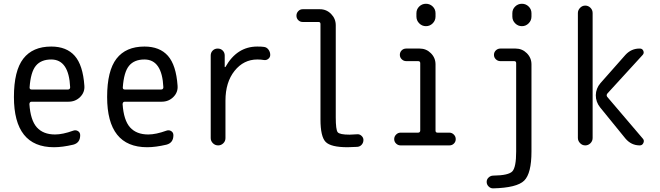

<svg xmlns="http://www.w3.org/2000/svg" viewBox="-20 -780 3540 1030"><path d="M254.9 -460.9Q200.2 -460.9 172.4 -427.2Q144.5 -393.6 138.7 -310.5Q138.7 -299.8 149.4 -299.8H344.7Q355.5 -299.8 356.4 -311.5Q349.6 -460.9 254.9 -460.9ZM269.5 9.8Q54.7 9.8 54.7 -259.8Q54.7 -400.4 105 -465.3Q155.3 -530.3 254.9 -530.3Q336.9 -530.3 380.9 -480.5Q424.8 -430.7 432.6 -320.3Q435.5 -285.2 410.2 -259.8Q384.8 -234.4 347.7 -234.4H149.4Q138.7 -234.4 137.7 -221.7Q143.6 -134.8 177.7 -96.7Q211.9 -58.6 275.4 -58.6Q316.4 -58.6 373 -79.1Q386.7 -84 398.4 -76.7Q410.2 -69.3 410.2 -54.7Q410.2 -13.7 373 -3.9Q314.5 9.8 269.5 9.8Z M754.9 -460.9Q700.2 -460.9 672.4 -427.2Q644.5 -393.6 638.7 -310.5Q638.7 -299.8 649.4 -299.8H844.7Q855.5 -299.8 856.4 -311.5Q849.6 -460.9 754.9 -460.9ZM769.5 9.8Q554.7 9.8 554.7 -259.8Q554.7 -400.4 605 -465.3Q655.3 -530.3 754.9 -530.3Q836.9 -530.3 880.9 -480.5Q924.8 -430.7 932.6 -320.3Q935.5 -285.2 910.2 -259.8Q884.8 -234.4 847.7 -234.4H649.4Q638.7 -234.4 637.7 -221.7Q643.6 -134.8 677.7 -96.7Q711.9 -58.6 775.4 -58.6Q816.4 -58.6 873 -79.1Q886.7 -84 898.4 -76.7Q910.2 -69.3 910.2 -54.7Q910.2 -13.7 873 -3.9Q814.5 9.8 769.5 9.8Z M1150.4 0Q1133.8 0 1122.1 -11.7Q1110.4 -23.4 1110.4 -39.1V-482.4Q1110.4 -498 1121.1 -508.8Q1131.8 -519.5 1147.9 -519.5Q1164.1 -519.5 1174.8 -508.8Q1185.5 -498 1185.5 -482.4V-420.9Q1185.5 -419.9 1186.5 -419.9Q1188.5 -419.9 1189.5 -420.9Q1251 -530.3 1360.4 -530.3Q1384.8 -530.3 1396.5 -528.3Q1411.1 -526.4 1420.4 -513.7Q1429.7 -501 1429.7 -485.4Q1429.7 -472.7 1419.4 -464.4Q1409.2 -456.1 1396.5 -458Q1378.9 -460.9 1360.4 -460.9Q1287.1 -460.9 1238.3 -399.9Q1189.5 -338.9 1189.5 -240.2V-39.1Q1189.5 -22.5 1177.7 -11.2Q1166 0 1150.4 0Z M1603.5 -662.1Q1589.8 -662.1 1580.1 -671.9Q1570.3 -681.6 1570.3 -695.8Q1570.3 -710 1580.1 -720.2Q1589.8 -730.5 1603.5 -730.5H1696.3Q1731.4 -730.5 1756.3 -705.1Q1781.2 -679.7 1781.2 -644.5V-150.4Q1781.2 -84 1791.5 -70.8Q1801.8 -57.6 1855.5 -57.6Q1867.2 -57.6 1894.5 -59.6Q1908.2 -61.5 1918.9 -51.8Q1929.7 -42 1929.7 -29.3Q1929.7 -14.6 1920.4 -3.9Q1911.1 6.8 1896.5 7.8Q1862.3 9.8 1844.7 9.8Q1754.9 9.8 1727.1 -18.6Q1699.2 -46.9 1699.2 -139.6V-651.4Q1699.2 -662.1 1688.5 -662.1Z M2128.9 0Q2115.2 0 2105 -9.8Q2094.7 -19.5 2094.7 -33.7Q2094.7 -47.9 2105 -58.1Q2115.2 -68.4 2128.9 -68.4H2222.7Q2233.4 -68.4 2234.4 -79.1V-441.4Q2234.4 -452.1 2222.7 -452.1H2159.2Q2145.5 -452.1 2135.3 -461.9Q2125 -471.7 2125 -485.8Q2125 -500 2134.8 -509.8Q2144.5 -519.5 2159.2 -519.5H2231.4Q2266.6 -519.5 2291.5 -494.6Q2316.4 -469.7 2316.4 -434.6V-79.1Q2316.4 -68.4 2327.1 -68.4H2390.6Q2404.3 -68.4 2414.6 -58.1Q2424.8 -47.9 2424.8 -33.7Q2424.8 -19.5 2415 -9.8Q2405.3 0 2390.6 0ZM2213.9 -709Q2213.9 -730.5 2229 -745.1Q2244.1 -759.8 2265.1 -759.8Q2286.1 -759.8 2301.3 -745.1Q2316.4 -730.5 2316.4 -709V-691.4Q2316.4 -669.9 2301.3 -654.8Q2286.1 -639.6 2265.1 -639.6Q2244.1 -639.6 2229 -654.8Q2213.9 -669.9 2213.9 -691.4Z M2625 230.5Q2611.3 230.5 2601.1 220.2Q2590.8 210 2590.8 195.8Q2590.8 181.6 2601.6 171.9Q2612.3 162.1 2626 162.1Q2709 161.1 2729 138.7Q2749 116.2 2749 33.2V-441.4Q2749 -452.1 2738.3 -452.1H2664.1Q2650.4 -452.1 2640.1 -461.9Q2629.9 -471.7 2629.9 -485.8Q2629.9 -500 2640.1 -509.8Q2650.4 -519.5 2664.1 -519.5H2746.1Q2781.2 -519.5 2806.2 -494.6Q2831.1 -469.7 2831.1 -434.6V33.2Q2831.1 150.4 2792 189Q2752.9 227.5 2625 230.5ZM2728.5 -709Q2728.5 -730.5 2743.7 -745.1Q2758.8 -759.8 2779.8 -759.8Q2800.8 -759.8 2815.9 -745.1Q2831.1 -730.5 2831.1 -709V-691.4Q2831.1 -669.9 2815.9 -654.8Q2800.8 -639.6 2779.8 -639.6Q2758.8 -639.6 2743.7 -654.8Q2728.5 -669.9 2728.5 -691.4Z M3335 -485.4Q3367.2 -520.5 3413.1 -519.5Q3425.8 -519.5 3431.2 -507.3Q3436.5 -495.1 3427.7 -485.4L3238.3 -278.3Q3231.4 -269.5 3237.3 -260.7L3428.7 -36.1Q3437.5 -26.4 3431.6 -13.2Q3425.8 0 3412.1 0Q3366.2 0 3335 -37.1L3199.2 -204.1Q3175.8 -233.4 3176.3 -269.5Q3176.8 -305.7 3201.2 -334ZM3080.1 -40V-710Q3080.1 -725.6 3091.8 -737.8Q3103.5 -750 3119.6 -750Q3135.7 -750 3147.5 -738.3Q3159.2 -726.6 3159.2 -710V-40Q3159.2 -23.4 3147.5 -11.7Q3135.7 0 3119.6 0Q3103.5 0 3091.8 -12.2Q3080.1 -24.4 3080.1 -40Z"/></svg>

Font: Rounded-X Mgen+ 2m regular
Style: Regular
Weight: 400
Designer: [Source Han Sans]
Ryoko NISHIZUKA  (kana & ideographs); Paul D. Hunt (Latin, Greek & Cyrillic); Wenlong ZHANG  (bopomofo
Version: Version 1.059.20150602